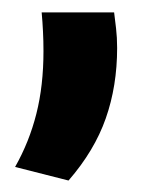

<svg xmlns="http://www.w3.org/2000/svg" viewBox="-20 -174 256 318"><path d="M169 -153.5Q170.5 -142.5 172.2 -127.2Q174 -112 174 -94.5Q174 -31.5 155.2 22Q136.5 75.5 93.5 125L5 102.5Q28.5 61 40.2 14.5Q52 -32 52 -89.5Q52 -106.5 51.2 -121.8Q50.5 -137 49 -153.5Z"/></svg>

Font: Anek Bangla SemiBold
Style: Regular
Weight: 600
Designer: Sulekha Rajkumar (Bangla), Yesha Goshar (Latin)
Foundry: Ek Type
Version: Version 1.003